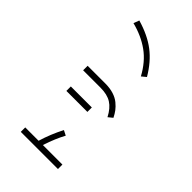

<svg xmlns="http://www.w3.org/2000/svg" viewBox="131 -1714 2739 2739"><g transform="rotate(-45 1500.0 -344.5)"><path d="M379.9 8.8V-741.2H469.7V-471.7Q655.3 -416 833 -324.2L794.9 -249Q664.1 -321.3 469.7 -385.7V8.8Z M1252.9 -270.5V-694.3H1342.8V-270.5ZM1402.3 -14.6Q1523.4 -77.1 1576.7 -161.6Q1629.9 -246.1 1629.9 -382.8V-733.4H1720.7V-375Q1720.7 -283.2 1697.8 -210Q1674.8 -136.7 1633.8 -86.9Q1592.8 -37.1 1551.3 -5.9Q1509.8 25.4 1456.1 51.8Z M2150.4 -88.9Q2343.8 -193.4 2452.6 -345.2Q2561.5 -497.1 2613.3 -701.2L2699.2 -668.9Q2631.8 -438.5 2516.6 -287.6Q2401.4 -136.7 2206.1 -21.5Z"/></g></svg>

Font: Gothic A1 Medium
Style: Regular
Weight: 500
Designer: HanYang I&C Co.,Ltd.
Foundry: HanYang I&C Co.,Ltd.
Version: Version 2.50